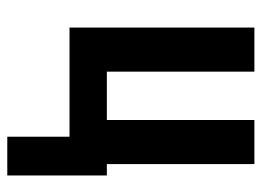

<svg xmlns="http://www.w3.org/2000/svg" viewBox="-118 -442 735 540"><g transform="rotate(90 250.0 -172.5)"><path d="M365 175V0H58V-520H182V-105H318V-520H442V-105H474V175Z"/></g></svg>

Font: Iosevka Curly Extrabold
Style: Regular
Weight: 800
Monospace: yes
Designer: Belleve Invis
Foundry: Belleve Invis
Version: Version 22.1.2; ttfautohint (v1.8.4)